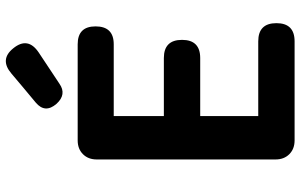

<svg xmlns="http://www.w3.org/2000/svg" viewBox="-205 -820 1025 655"><g transform="rotate(-90 307.5 -492.5)"><path d="M156 0Q127 0 109 -18Q91 -36 91 -65V-675Q91 -704 109 -722Q127 -740 156 -740H484Q545 -740 545 -679Q545 -617 484 -617H239V-446H437Q499 -446 499 -384Q499 -322 437 -322H239V-124H494Q556 -124 556 -62Q556 0 494 0H323ZM281 -812Q247 -851 285 -883L339 -928L384 -966Q432 -1007 470 -960Q511 -910 456 -873L349 -802Q313 -777 281 -812Z"/></g></svg>

Font: GenSenRounded TW B
Style: Regular
Weight: 700
Version: Version 1.501;PS 1;hotconv 16.6.51;makeotf.lib2.5.65220